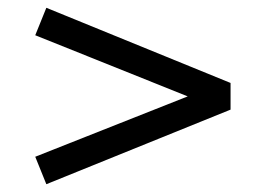

<svg xmlns="http://www.w3.org/2000/svg" viewBox="-20 -575 688 493"><path d="M99 -102 70.5 -172.5 462 -327.5 70.5 -484.5 99 -555 572 -362V-293.5Z"/></svg>

Font: Geologica Cursive Light
Style: Regular
Weight: 300
Designer: Sindre Bremnes, Frode Helland
Foundry: Monokrom Skriftforlag AS
Version: Version 1.010;gftools[0.9.28]